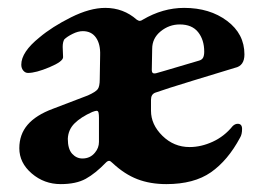

<svg xmlns="http://www.w3.org/2000/svg" viewBox="-20 -453 663 487"><path d="M29 -77Q29 -112 50 -136.5Q71 -161 114 -177L203 -211Q223 -220 228 -227Q233 -234 233 -252L234 -313Q235 -341 223.5 -357.5Q212 -374 190 -374Q178 -374 164 -367Q150 -360 143 -353Q139 -346 139 -334L140 -308Q140 -297 105.5 -282.5Q71 -268 51 -268Q44 -268 39 -274Q34 -280 34 -289Q34 -321 80 -358Q112 -385 160 -409Q208 -433 247 -433Q293 -433 327 -403Q332 -400 334 -400Q338 -400 342 -403Q393 -433 447 -433Q512 -433 556 -400Q600 -367 600 -315Q600 -286 576 -281Q543 -271 471 -249Q399 -227 374 -218Q363 -214 363 -200V-172Q363 -137 392 -108.5Q421 -80 461 -80Q490 -80 519.5 -93.5Q549 -107 570 -133Q576 -139 583 -139Q594 -139 594 -126Q594 -112 589 -104Q558 -46 515 -16Q472 14 402 14Q361 14 328.5 1.5Q296 -11 266 -39Q260 -45 257 -45Q253 -45 249 -41Q222 -13 197.5 0.5Q173 14 134 14Q92 14 60.5 -13Q29 -40 29 -77ZM396 -273 484 -299Q492 -301 495 -306.5Q498 -312 498 -322Q498 -352 482.5 -371.5Q467 -391 436 -391Q409 -391 387.5 -373.5Q366 -356 366 -329L365 -275Q365 -265 375 -267ZM221 -66Q231 -78 231 -93V-154Q231 -162 230 -167Q229 -172 225 -172Q222 -172 214 -169Q185 -156 169 -140Q153 -124 152 -101Q152 -75 163 -63Q174 -51 189 -51Q209 -51 221 -66Z"/></svg>

Font: EB Garamond
Style: Bold
Weight: 700
Designer: Georg Duffner and Octavio Pardo
Foundry: Georg Duffner
Version: Version 1.000; ttfautohint (v1.6)